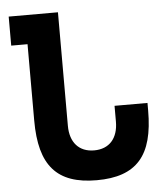

<svg xmlns="http://www.w3.org/2000/svg" viewBox="-53 -775 708 836"><g transform="rotate(-5 301.0 -357.5)"><path d="M336.4 14.2C423.8 14.2 485.8 -7.3 526.4 -53.2C566.9 -99.1 585.4 -169.4 585.4 -269V-301.8H441.4V-232.9C441.4 -160.2 402.8 -116.2 336.4 -116.2C270 -116.2 231.4 -160.2 231.4 -232.9V-729H16.1V-602.1H87.4V-269C87.4 -169.4 106 -99.1 146.5 -53.2C187 -7.3 249 14.2 336.4 14.2Z"/></g></svg>

Font: Hack
Style: Bold
Weight: 700
Monospace: yes
Designer: Christopher Simpkins
Foundry: Christopher Simpkins
Version: Version 2.010